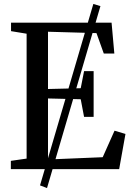

<svg xmlns="http://www.w3.org/2000/svg" viewBox="-20 -858 667 974"><path d="M183 82.5 453.5 -838 489.5 -827 218.5 96ZM115 -53.5V-687L36 -700V-743H546L560 -586.5H506.5L469.5 -690L223.5 -697V-406.5L389.5 -410.5L406.5 -497H455V-265H406.5L389.5 -354.5L223.5 -358.5V-49L501 -60.5L561 -195L616.5 -178.5L584.5 0H35V-42Z"/></svg>

Font: Merriweather 48pt
Style: Regular
Weight: 400
Version: Version 2.100